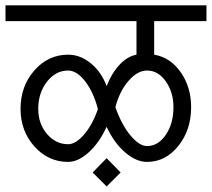

<svg xmlns="http://www.w3.org/2000/svg" viewBox="-33 -670 783 710"><path d="M361.3 19.5 309.6 -32.2 361.3 -85 413.1 -32.2ZM510.7 -129.9Q551.8 -129.9 580.1 -171.4Q608.4 -212.9 608.4 -273.4Q608.4 -329.1 580.1 -369.1Q551.8 -409.2 510.7 -409.2Q475.6 -409.2 442.4 -371.1Q409.2 -333 393.6 -273.4Q417 -208 449.7 -168.9Q482.4 -129.9 510.7 -129.9ZM218.8 -136.7Q247.1 -136.7 277.8 -172.4Q308.6 -208 329.1 -266.6Q312.5 -330.1 281.7 -369.6Q251 -409.2 218.8 -409.2Q172.9 -409.2 140.6 -367.7Q108.4 -326.2 108.4 -267.6Q108.4 -212.9 140.6 -174.8Q172.9 -136.7 218.8 -136.7ZM-12.7 -591.8V-650.4H730.5V-591.8H537.1V-467.8Q596.7 -458 635.3 -402.8Q673.8 -347.7 673.8 -273.4Q673.8 -189.5 626.5 -130.4Q579.1 -71.3 510.7 -71.3Q470.7 -71.3 429.7 -106.4Q388.7 -141.6 361.3 -201.2Q334 -141.6 294.9 -106.4Q255.9 -71.3 218.8 -71.3Q145.5 -71.3 94.2 -128.4Q43 -185.5 43 -267.6Q43 -351.6 94.2 -409.7Q145.5 -467.8 218.8 -467.8Q263.7 -467.8 302.7 -436Q341.8 -404.3 361.3 -351.6Q379.9 -399.4 409.2 -430.7Q438.5 -461.9 471.7 -467.8V-591.8Z"/></svg>

Font: Lohit Devanagari
Style: Regular
Weight: 400
Version: 2.95.4